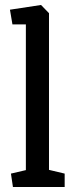

<svg xmlns="http://www.w3.org/2000/svg" viewBox="-20 -752 304 772"><path d="M32 0 24 -54 84 -68V-654H30L20 -713L145 -732L177 -699V-69L240 -54V0Z"/></svg>

Font: Kreon Light
Style: Regular
Weight: 400
Version: Version 2.002